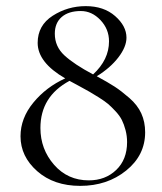

<svg xmlns="http://www.w3.org/2000/svg" viewBox="-20 -594 529 627"><path d="M296 -345Q333 -325 354.5 -311Q376 -297 402.5 -274Q429 -251 441.5 -223.5Q454 -196 454 -162Q454 -87 392 -37Q330 13 242 13Q156 13 101.5 -35Q47 -83 47 -149Q47 -208 89 -259Q131 -310 193 -338Q103 -390 103 -454Q103 -511 152 -542.5Q201 -574 260 -574Q319 -574 356 -541.5Q393 -509 393 -471Q393 -441 366.5 -406.5Q340 -372 296 -345ZM159 -484Q159 -442 190.5 -413Q222 -384 284 -351Q336 -399 336 -459Q336 -499 308 -528.5Q280 -558 244 -558Q204 -558 181.5 -538.5Q159 -519 159 -484ZM270 -5Q324 -5 359.5 -39Q395 -73 395 -130Q395 -150 390 -169Q385 -188 378 -202Q371 -216 357 -231Q343 -246 333 -254.5Q323 -263 302.5 -276Q282 -289 272 -294.5Q262 -300 238.5 -313Q215 -326 207 -330Q112 -279 112 -176Q112 -107 156.5 -56Q201 -5 270 -5Z"/></svg>

Font: Cormorant
Style: Regular
Weight: 400
Designer: Christian Thalmann (Catharsis Fonts)
Version: Version 1.000;PS 001.000;hotconv 1.0.70;makeotf.lib2.5.58329